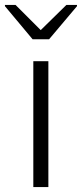

<svg xmlns="http://www.w3.org/2000/svg" viewBox="-35 -758 332 778"><path d="M100 0V-510H161V0ZM97 -599 -15 -733V-738H28L130 -636L234 -738H277V-733L164 -599Z"/></svg>

Font: Saira SemiExpanded Light
Style: Regular
Weight: 300
Width: 6
Designer: Hector Gatti with collaboration of the Omnibus-Type team
Foundry: Omnibus-Type
Version: Version 1.101